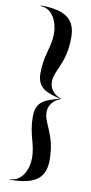

<svg xmlns="http://www.w3.org/2000/svg" viewBox="-102 -820 476 1009"><g transform="rotate(10 136.0 -315.0)"><path d="M30 150C175 150 217 100 217 11C217 -126 157 -171 157 -234C157 -275 187 -302.5 217 -312.5V-317C187 -327 157 -354 157 -395C157 -458 217 -503 217 -640C217 -729 175 -780 30 -780V-776.5C92 -776.5 124 -709 124 -646C124 -570 90 -530 90 -430C90 -348 142 -334 214.5 -314.5C143 -295 90 -282 90 -199C90 -99 124 -59 124 17C124 80 92 146.5 30 146.5Z"/></g></svg>

Font: Bodoni* 48pt
Style: Regular
Weight: 400
Version: Version 2.3